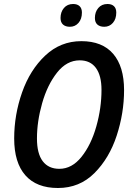

<svg xmlns="http://www.w3.org/2000/svg" viewBox="-20 -931 662 961"><path d="M51 -238Q51 -356 90.5 -468.5Q130 -581 206.5 -653Q283 -725 387 -725Q492 -725 546.5 -661.5Q601 -598 601 -480Q601 -365 564 -252Q527 -139 452.5 -64.5Q378 10 270 10Q163 10 107 -53.5Q51 -117 51 -238ZM488 -481Q488 -553 460 -591Q432 -629 379 -629Q314 -629 265.5 -567.5Q217 -506 191 -414.5Q165 -323 165 -238Q165 -162 194 -124Q223 -86 277 -86Q340 -86 388 -146Q436 -206 462 -298Q488 -390 488 -481ZM283 -841Q283 -871 300 -891Q317 -911 346 -911Q367 -911 378.5 -900Q390 -889 390 -868Q390 -836 373 -816.5Q356 -797 330 -797Q308 -797 295.5 -808Q283 -819 283 -841ZM455 -841Q455 -871 472 -891Q489 -911 518 -911Q539 -911 550.5 -900Q562 -889 562 -868Q562 -836 545 -816.5Q528 -797 502 -797Q480 -797 467.5 -808Q455 -819 455 -841Z"/></svg>

Font: Noto Sans UI NarrowMedium
Style: Italic
Weight: 500
Width: 4
Italic angle: -12°
Designer: Monotype Design Team
Foundry: Monotype Imaging Inc.
Version: Version 1.001